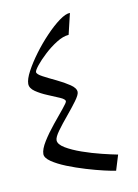

<svg xmlns="http://www.w3.org/2000/svg" viewBox="-67 -580 451 627"><g transform="rotate(-10 158.5 -266.0)"><path d="M283.2 -50.3 267.6 0.5Q255.4 -1 229 -7.1Q202.6 -13.2 170.9 -22.7Q139.2 -32.2 109.9 -43.9Q80.6 -55.7 61.8 -68.6Q43 -81.5 43 -94.2Q43 -110.4 58.3 -135Q73.7 -159.7 94.2 -184.8Q114.7 -210 130.1 -228.5Q145.5 -247.1 145.5 -251.5Q145.5 -258.3 128.7 -265.6Q111.8 -272.9 89.8 -282Q67.9 -291 51 -302.5Q34.2 -314 34.2 -328.6Q34.2 -344.2 47.6 -369.4Q61 -394.5 82 -422.9Q103 -451.2 127 -476.3Q150.9 -501.5 172.6 -517.3Q194.3 -533.2 208.5 -533.2L191.9 -463.4Q172.9 -461.9 151.1 -448.2Q129.4 -434.6 109.9 -416.5Q90.3 -398.4 78.1 -383.1Q65.9 -367.7 65.9 -362.3Q65.9 -355 84.5 -345.2Q103 -335.4 127.2 -324Q151.4 -312.5 169.9 -300Q188.5 -287.6 188.5 -274.4Q188.5 -265.1 174.1 -245.6Q159.7 -226.1 140.9 -203.6Q122.1 -181.2 107.7 -161.4Q93.3 -141.6 93.3 -131.3Q93.3 -117.7 114.7 -104.7Q136.2 -91.8 167.7 -80.8Q199.2 -69.8 231 -62Q262.7 -54.2 283.2 -50.3Z"/></g></svg>

Font: Lateef ExtraLight
Style: Regular
Weight: 200
Designer: SIL International
Foundry: SIL International
Version: Version 4.200